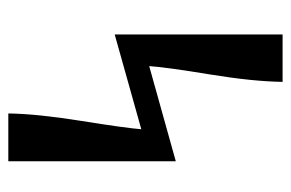

<svg xmlns="http://www.w3.org/2000/svg" viewBox="-139 -480 700 462"><g transform="rotate(-90 211.0 -249.0)"><path d="M54 -176V-579H169Q168 -509 151 -403Q134 -297 131 -259Q287 -303 359 -323V81H245Q246 9 263 -94.5Q280 -198 283 -240Z"/></g></svg>

Font: Coval
Style: Bold
Weight: 700
Foundry: Context Ltd
Version: Version 001.000